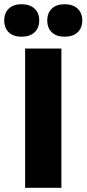

<svg xmlns="http://www.w3.org/2000/svg" viewBox="-46 -890 410 910"><path d="M56 -870C5 -870 -26 -841 -26 -793C-26 -745 5 -716 56 -716C108 -716 140 -745 140 -793C140 -841 108 -870 56 -870ZM260 -870C209 -870 178 -841 178 -793C178 -745 209 -716 260 -716C312 -716 344 -745 344 -793C344 -841 312 -870 260 -870ZM245 -660H73V0H245Z"/></svg>

Font: Work Sans
Style: Bold
Weight: 700
Designer: Wei Huang
Foundry: Wei Huang
Version: Version 2.012